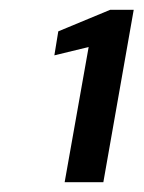

<svg xmlns="http://www.w3.org/2000/svg" viewBox="-20 -724 293 392"><path d="M112 -352 161 -628 91 -611 99 -660 205 -704H253L191 -352Z"/></svg>

Font: DM Sans 20pt Medium
Style: Italic
Weight: 500
Italic angle: -10°
Version: Version 4.004;gftools[0.9.30]